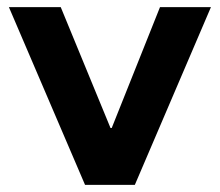

<svg xmlns="http://www.w3.org/2000/svg" viewBox="-20 -520 618 540"><path d="M219.2 0 5 -500H150.8L290.8 -160H294.2L430 -500H573.3L359.2 0Z"/></svg>

Font: Funnel Display
Style: Bold
Weight: 700
Designer: NORD ID, Kristian Moeller
Foundry: Dicotype
Version: Version 1.000